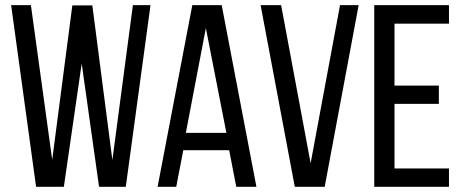

<svg xmlns="http://www.w3.org/2000/svg" viewBox="-20 -720 1782 740"><path d="M294.9 -475.1 226.1 0H119.1L22.9 -700.2H99.1L181.2 -104L258.8 -699.2H335.9L413.1 -103L492.2 -700.2H560.1L464.8 0H361.8Z M863.3 -141.1H686.5L659.2 0H587.4L721.2 -700.2H834.5L968.3 0H890.6ZM773.4 -611.8 696.3 -208H852.5Z M984.4 -700.2H1063.5L1177.2 -90.8L1290.5 -700.2H1362.3L1231.4 0H1116.2Z M1500.5 -390.1H1671.4V-319.8H1500.5V-70.8H1710.4V0H1422.4V-700.2H1710.4V-628.9H1500.5Z"/></svg>

Font: Bebas Neue Regular
Style: Regular
Weight: 400
Designer: Ryoichi Tsunekawa
Foundry: Ryoichi Tsunekawa
Version: Version 001.003